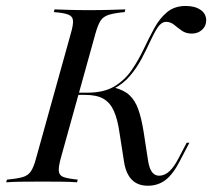

<svg xmlns="http://www.w3.org/2000/svg" viewBox="-39 -602 700 634"><path d="M449.2 11.3Q416.1 11.3 396.8 -8.1Q377.4 -27.4 371 -65.3L355.6 -163.7Q349.2 -208.9 336.7 -236.3Q324.2 -263.7 302 -276.2Q279.8 -288.7 241.9 -288.7H207.3L208.9 -296H250Q304 -296 338.3 -316.5Q372.6 -337.1 395.2 -369.8Q417.7 -402.4 435.1 -439.1Q452.4 -475.8 470.2 -508.5Q487.9 -541.1 512.5 -561.7Q537.1 -582.3 574.2 -582.3Q604.8 -582.3 623.4 -569.4Q641.9 -556.5 641.9 -534.7Q641.9 -516.1 628.2 -503.6Q614.5 -491.1 594.4 -491.1Q575 -491.1 561.3 -500.8Q547.6 -510.5 535.9 -520.2Q524.2 -529.8 509.7 -529.8Q494.4 -529.8 482.3 -512.1Q470.2 -494.4 457.7 -466.9Q445.2 -439.5 429 -408.9Q412.9 -378.2 390.3 -351.6Q367.7 -325 336.3 -308.9L337.9 -312.9Q370.2 -304.8 388.7 -287.5Q407.3 -270.2 417.7 -240.7Q428.2 -211.3 435.5 -165.3L450 -71Q454 -46 462.9 -33.9Q471.8 -21.8 486.3 -21.8Q504 -21.8 519.8 -35.9Q535.5 -50 550.8 -79.8L577.4 -130.6H586.3L555.6 -71.8Q533.1 -27.4 508.1 -8.1Q483.1 11.3 449.2 11.3ZM-18.5 0 -16.1 -8.9Q18.5 -12.1 36.3 -17.3Q54 -22.6 63.3 -36.7Q72.6 -50.8 79.8 -78.2L195.2 -492.7Q203.2 -520.2 202 -534.3Q200.8 -548.4 185.9 -554Q171 -559.7 138.7 -562.1L141.1 -571Q160.5 -570.2 189.5 -569.4Q218.5 -568.5 254.8 -568.5Q291.9 -568.5 322.6 -569.4Q353.2 -570.2 375 -571L372.6 -562.1Q338.7 -558.9 320.6 -553.2Q302.4 -547.6 293.5 -534.3Q284.7 -521 276.6 -492.7L161.3 -78.2Q154 -50.8 155.2 -36.7Q156.5 -22.6 171 -17.3Q185.5 -12.1 217.7 -8.9L215.3 0Q196 -1.6 166.5 -2Q137.1 -2.4 101.6 -2.4Q63.7 -2.4 33.1 -2Q2.4 -1.6 -18.5 0Z"/></svg>

Font: Playfair 144pt
Style: Italic
Weight: 400
Italic angle: -15.6°
Designer: Claus Eggers Sørensen
Foundry: Claus Eggers Sørensen
Version: Version 2.001;gftools[0.9.30]